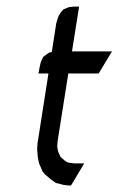

<svg xmlns="http://www.w3.org/2000/svg" viewBox="-20 -570 364 590"><path d="M94.2 -110.8 95.2 -128.9 128.9 -344.2H98.1L101.1 -359.9L105 -377.9L108.9 -387.2L112.8 -395L123 -402.8L130.9 -408.2L139.2 -410.2L152.8 -498L158.2 -516.1L161.1 -522.9L167 -532.2L174.8 -541L184.1 -544.9L190.9 -547.9L208 -549.8H223.1L201.2 -412.1H324.2L283.2 -344.2H189.9L157.2 -137.2L155.8 -120.1L157.2 -110.8L159.2 -103L165 -89.8L168 -85.9L178.2 -77.1L186 -71.8L192.9 -69.8L209 -67.9H238.8L198.2 0H189.9L174.8 -2L151.9 -7.8L138.2 -17.1L118.2 -34.2L110.8 -43L100.1 -67.9L96.2 -85.9Z"/></svg>

Font: Petahja
Style: Italic
Weight: 400
Designer: T. Christopher White
Version: Version 1.1